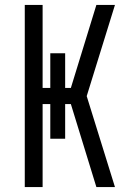

<svg xmlns="http://www.w3.org/2000/svg" viewBox="-20 -755 540 775"><path d="M369 0 266 -335H243V-195H183V-335H152V0H80V-735H152V-400H183V-540H243V-400H266L369 -735H444L330 -367L444 0Z"/></svg>

Font: Iosevka Fixed
Style: Regular
Weight: 400
Monospace: yes
Designer: Belleve Invis
Foundry: Belleve Invis
Version: Version 33.2.4